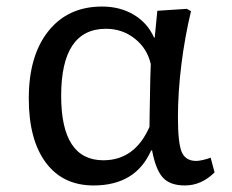

<svg xmlns="http://www.w3.org/2000/svg" viewBox="-20 -553 709 587"><path d="M266 14Q172 14 120 -56Q68 -126 68 -252Q68 -383 128 -458Q188 -533 292 -533Q347 -533 389 -508Q431 -483 451 -438H453L461 -520L551 -526L564 -519Q545 -440 534.5 -355.5Q524 -271 524 -194Q524 -116 535.5 -88.5Q547 -61 580 -61Q588 -61 601 -64Q614 -67 624 -71L636 -26Q596 14 545 14Q500 14 478 -10Q456 -34 445 -93H442Q395 14 266 14ZM296 -63Q392 -63 437 -165Q437 -180 437.5 -205Q438 -230 438.5 -259Q439 -288 439.5 -314Q440 -340 441 -357Q430 -405 392 -435Q354 -465 304 -465Q167 -465 167 -260Q167 -63 296 -63Z"/></svg>

Font: Literata 7pt
Style: Regular
Weight: 400
Designer: Latin by Veronika Burian and Jose Scaglione. Greek by Irene Vlachou. Cyrillic by Vera Evstafieva.
Foundry: TypeTogether
Version: Version 3.002